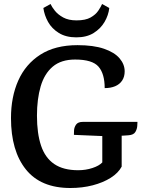

<svg xmlns="http://www.w3.org/2000/svg" viewBox="-20 -926 724 961"><path d="M368 -700Q448 -700 500.5 -682Q553 -664 578.5 -634Q604 -604 604 -569Q604 -542 591.5 -523Q579 -504 556.5 -494.5Q534 -485 504 -485Q504 -557 473 -592.5Q442 -628 356 -628Q286 -628 244 -592.5Q202 -557 183.5 -493.5Q165 -430 165 -347Q165 -258 185.5 -197Q206 -136 251.5 -105Q297 -74 371 -74Q409 -74 442.5 -85Q476 -96 492 -113V-278L589 -274V-92Q572 -60 534 -36Q496 -12 444 1.5Q392 15 332 15Q184 15 109.5 -78Q35 -171 35 -335Q35 -441 71.5 -523Q108 -605 182 -652.5Q256 -700 368 -700ZM395 -316H668Q668 -311 667 -295.5Q666 -280 657.5 -265.5Q649 -251 624 -249L595 -247L492 -245L350 -251Q350 -256 350.5 -272Q351 -288 360.5 -302Q370 -316 395 -316ZM363 -824Q408 -824 433.5 -838.5Q459 -853 472 -872.5Q485 -892 491 -906L527 -886Q523 -850 503.5 -816.5Q484 -783 449 -761Q414 -739 362 -739Q310 -739 274.5 -761Q239 -783 220.5 -816.5Q202 -850 197 -886L233 -906Q239 -892 254.5 -872.5Q270 -853 296.5 -838.5Q323 -824 363 -824Z"/></svg>

Font: Karma Variable Light
Style: Regular
Weight: 300
Designer: Joana Correia
Foundry: Indian Type Foundry
Version: Version 3.000